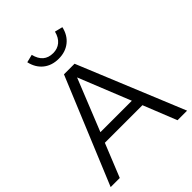

<svg xmlns="http://www.w3.org/2000/svg" viewBox="-257 -1060 1192 1192"><g transform="rotate(-45 339.5 -463.5)"><path d="M4 0 294 -700H387L675 0H591L503 -220H173L84 0ZM200 -286H476L338 -629ZM340 -791Q280 -791 239.5 -823.5Q199 -856 186 -914L238 -927Q259 -840 340 -840Q378 -840 404.5 -862Q431 -884 442 -927L494 -914Q481 -856 440 -823.5Q399 -791 340 -791Z"/></g></svg>

Font: Red Hat Display Variable
Style: Regular
Weight: 400
Designer: Pentagram, MCKL
Foundry: Pentagram, MCKL
Version: Version 1.021